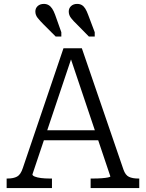

<svg xmlns="http://www.w3.org/2000/svg" viewBox="-20 -963 747 983"><path d="M431 -888 465 -798V-776H435L374 -838Q355 -856 343.5 -871Q332 -886 332 -904Q332 -921 344 -932Q356 -943 375 -943Q389 -943 399 -937Q409 -931 416.5 -919Q424 -907 431 -888ZM262 -888 294 -798V-776H265L203 -838Q185 -856 173 -871Q161 -886 161 -904Q161 -921 173 -932Q185 -943 205 -943Q218 -943 228.5 -937Q239 -931 247 -919Q255 -907 262 -888ZM197 -296H491L500 -245H186ZM334 -687 348 -672 146 -70Q146 -64 158 -59Q170 -54 190 -51.5Q210 -49 233 -49H246V0H14V-49H19Q49 -49 67.5 -59Q86 -69 97 -103L305 -716H399L612 -95Q622 -66 640.5 -57.5Q659 -49 687 -49H693V0H444V-49H457Q481 -49 501 -50.5Q521 -52 533 -54.5Q545 -57 545 -60Z"/></svg>

Font: Roboto Serif Light
Style: Regular
Weight: 300
Designer: Greg Gazdowicz
Foundry: Commercial Type
Version: Version 1.008